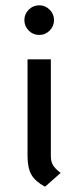

<svg xmlns="http://www.w3.org/2000/svg" viewBox="-20 -694 299 725"><path d="M72 -618Q72 -641 88.5 -657.5Q105 -674 128 -674Q151 -674 167.5 -657.5Q184 -641 184 -618Q184 -595 167.5 -578.5Q151 -562 128 -562Q105 -562 88.5 -578.5Q72 -595 72 -618ZM84 -105V-470H172V-105Q172 -84 180 -70.5Q188 -57 209 -41L150 11Q113 -9 98.5 -34.5Q84 -60 84 -105Z"/></svg>

Font: KoHo Medium
Style: Regular
Weight: 500
Version: Version 1.000; ttfautohint (v1.6)